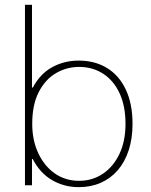

<svg xmlns="http://www.w3.org/2000/svg" viewBox="-20 -772 629 800"><path d="M84 0V-752H113.3V-407.2H123L107.4 -355.5V-152.3L128.9 -109.4H113.3V0ZM307.6 7.8Q248 7.8 197.5 -21.2Q147 -50.3 116.5 -109.1Q85.9 -168 85.9 -257.8Q85.9 -348.1 116.2 -406Q146.5 -463.9 196.8 -491.7Q247.1 -519.5 307.6 -519.5Q376 -519.5 426.5 -488.3Q477.1 -457 504.6 -397.9Q532.2 -338.9 532.2 -255.9Q532.2 -194.3 516.1 -145.5Q500 -96.7 470.5 -62.5Q440.9 -28.3 399.7 -10.3Q358.4 7.8 307.6 7.8ZM309.6 -18.6Q364.7 -18.6 408.4 -47.9Q452.1 -77.1 477.5 -130.4Q502.9 -183.6 502.9 -255.9Q502.9 -330.1 478.3 -383.3Q453.6 -436.5 409.9 -464.8Q366.2 -493.2 309.6 -493.2Q257.8 -493.2 213.4 -467.3Q168.9 -441.4 141.6 -388.7Q114.3 -335.9 114.3 -255.9Q114.3 -188 139.2 -134.3Q164.1 -80.6 208 -49.6Q252 -18.6 309.6 -18.6Z"/></svg>

Font: Reddit Sans ExtraLight
Style: Regular
Weight: 250
Designer: Stephen Hutchings
Foundry: Reddit
Version: Version 1.014